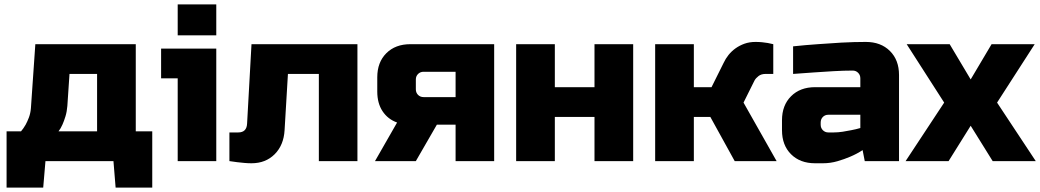

<svg xmlns="http://www.w3.org/2000/svg" viewBox="-20 -730 4713 870"><path d="M9.8 120.1V-134.8H75.2Q86.4 -147.9 96.2 -165Q104 -179.2 111.1 -198Q118.2 -216.8 120.1 -240.2L140.1 -529.8H595.2V-134.8H669.9V120.1H503.9L494.1 0H186L175.8 120.1ZM245.1 -134.8H419.9V-395H294.9L285.2 -250Q283.2 -224.1 276.6 -202.6Q270 -181.2 263.2 -166Q255.4 -147.9 245.1 -134.8Z M710 -375V-509.8H960V0H785.2V-375ZM785.2 -569.8V-710H960V-569.8Z M1019.5 0V-129.9H1059.6Q1097.7 -129.9 1099.6 -169.9L1119.6 -529.8H1599.6V0H1424.8V-395H1284.7L1269.5 -140.1Q1265.6 -72.3 1224.6 -31.2Q1183.6 9.8 1119.6 9.8Q1104.5 9.8 1087.2 8.3Q1069.8 6.8 1054.7 4.9Q1036.6 2.9 1019.5 0Z M1679.2 0 1779.3 -174.8Q1737.3 -189.9 1713.4 -226.1Q1689.5 -262.2 1689.5 -314.9V-379.9Q1689.5 -447.8 1730.5 -488.8Q1771.5 -529.8 1839.4 -529.8H2219.2V0H2044.4V-165H1959.5L1864.3 0ZM1864.3 -325.2Q1864.3 -310.1 1874.3 -300Q1884.3 -290 1899.4 -290H2044.4V-404.8H1899.4Q1884.3 -404.8 1874.3 -394.8Q1864.3 -384.8 1864.3 -370.1Z M2318.8 0V-529.8H2494.1V-335H2673.8V-529.8H2849.1V0H2673.8V-200.2H2494.1V0Z M2948.7 0V-529.8H3124V-335H3204.1L3258.8 -444.8Q3267.6 -463.9 3281.2 -481Q3294.9 -498 3313 -511Q3331.1 -523.9 3353.5 -532Q3376 -540 3403.8 -540Q3418.9 -540 3433.3 -538.6Q3447.8 -537.1 3459 -535.2L3483.9 -529.8V-395H3448.7Q3429.7 -395 3417.2 -385.5Q3404.8 -376 3398.9 -365.2L3349.1 -265.1L3499 0H3309.1L3198.7 -200.2H3124V0Z M3523.4 -140.1V-185.1Q3523.4 -252.9 3564.5 -293.9Q3605.5 -335 3673.3 -335H3878.4V-375Q3878.4 -390.1 3868.4 -400.1Q3858.4 -410.2 3843.8 -410.2Q3803.7 -410.2 3757.1 -407.5Q3710.4 -404.8 3669.4 -401.9Q3621.6 -397.9 3573.7 -395V-520Q3628.9 -525.9 3685.5 -529.8Q3734.4 -533.7 3792.5 -536.9Q3850.6 -540 3903.3 -540Q3971.2 -540 4012.5 -499Q4053.7 -458 4053.7 -390.1V0H3898.4L3888.7 -49.8Q3862.8 -32.7 3832.5 -20Q3806.6 -8.8 3774.7 0.5Q3742.7 9.8 3708.5 9.8H3673.3Q3605.5 9.8 3564.5 -31Q3523.4 -71.8 3523.4 -140.1ZM3698.7 -165Q3698.7 -149.9 3708.7 -139.9Q3718.8 -129.9 3733.4 -129.9H3758.3Q3777.3 -129.9 3798.3 -133.1Q3819.3 -136.2 3837.4 -140.1Q3858.4 -144 3878.4 -149.9V-210H3733.4Q3718.3 -210 3708.5 -200Q3698.7 -189.9 3698.7 -174.8Z M4083.5 0 4258.3 -265.1 4088.4 -529.8H4283.2L4378.4 -370.1L4473.1 -529.8H4668.5L4498 -265.1L4673.3 0H4478L4378.4 -160.2L4278.3 0Z"/></svg>

Font: Russo One
Style: Regular
Weight: 400
Designer: Jovanny lemonad
Foundry: Jovanny Lemonad
Version: Version 1.000